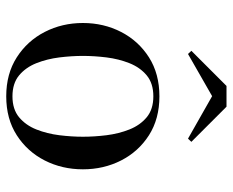

<svg xmlns="http://www.w3.org/2000/svg" viewBox="-84 -636 730 601"><g transform="rotate(90 280.5 -335.0)"><path d="M281 10Q210.5 10 159 -23Q107.5 -56 79.5 -110.5Q51.5 -165 51.5 -230Q51.5 -295 79.5 -349.5Q107.5 -404 159 -436.8Q210.5 -469.5 281 -469.5Q351.5 -469.5 402.8 -436.8Q454 -404 481.8 -349.5Q509.5 -295 509.5 -230Q509.5 -165 481.8 -110.5Q454 -56 402.8 -23Q351.5 10 281 10ZM281 -9.5Q321.5 -9.5 346.5 -30.2Q371.5 -51 384.8 -84.5Q398 -118 402.8 -156.5Q407.5 -195 407.5 -230Q407.5 -265.5 402.8 -303.8Q398 -342 384.8 -375.5Q371.5 -409 346.5 -429.8Q321.5 -450.5 281 -450.5Q240.5 -450.5 215.5 -429.8Q190.5 -409 177.2 -375.5Q164 -342 159.2 -303.8Q154.5 -265.5 154.5 -230Q154.5 -195 159.2 -156.5Q164 -118 177.2 -84.5Q190.5 -51 215.5 -30.2Q240.5 -9.5 281 -9.5ZM148.5 -559 138.5 -569.5 248.5 -679.5H313.5L423.5 -569.5L413.5 -559L280.5 -634.5Z"/></g></svg>

Font: Bodoni Moda SC
Style: Regular
Weight: 400
Designer: Owen Earl
Foundry: indestructible type
Version: Version 2.005